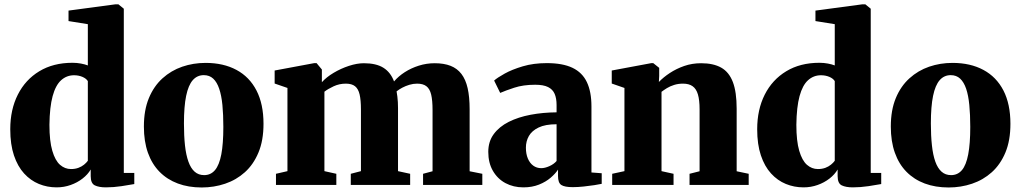

<svg xmlns="http://www.w3.org/2000/svg" viewBox="-20 -838 4622 870"><path d="M236.5 11Q194 11 156.2 -4.5Q118.5 -20 89.2 -52Q60 -84 43.2 -133.8Q26.5 -183.5 26.5 -252.5Q26.5 -341.5 60.8 -409.2Q95 -477 158.2 -515.2Q221.5 -553.5 308.5 -553.5Q328.5 -553.5 347 -550Q365.5 -546.5 378 -541.5V-728.5L290.5 -742.5V-790L503.5 -818.5H516.5L541 -798.5V-54.5H588.5V-4Q568 0 531 5.5Q494 11 460 11Q428.5 11 409.8 2Q391 -7 391 -40V-70Q378 -47.5 354.2 -29Q330.5 -10.5 300.2 0.2Q270 11 236.5 11ZM301.5 -72Q320.5 -72 335.2 -77.5Q350 -83 360.8 -91.8Q371.5 -100.5 378 -109.5V-470.5Q370.5 -482.5 353.2 -489.8Q336 -497 315.5 -497Q282 -497 257 -474.5Q232 -452 218.5 -402.5Q205 -353 204 -272.5Q204 -199 217 -154.8Q230 -110.5 252 -91.2Q274 -72 301.5 -72Z M632 -264.5Q632 -339 654.5 -393.2Q677 -447.5 716.2 -483Q755.5 -518.5 805.8 -535.8Q856 -553 911.5 -553Q992.5 -553 1051.5 -521.2Q1110.5 -489.5 1142.2 -428Q1174 -366.5 1174 -277Q1174 -201.5 1151.2 -147Q1128.5 -92.5 1089.5 -57.5Q1050.5 -22.5 1000 -5.5Q949.5 11.5 894 11.5Q834 11.5 785.8 -6.5Q737.5 -24.5 703 -59.5Q668.5 -94.5 650.2 -146Q632 -197.5 632 -264.5ZM905 -44.5Q935 -44.5 954.2 -67.2Q973.5 -90 982.8 -138.5Q992 -187 992 -263Q992 -318.5 987.8 -362.2Q983.5 -406 973.2 -436Q963 -466 946 -481.8Q929 -497.5 903.5 -497.5Q873.5 -497.5 853.5 -474.8Q833.5 -452 823.5 -403.8Q813.5 -355.5 813.5 -278.5Q813.5 -222.5 818.2 -179Q823 -135.5 833.8 -105.5Q844.5 -75.5 862 -60Q879.5 -44.5 905 -44.5Z M1230.5 0V-50.5L1282.5 -62.5V-439.5L1224.5 -459.5V-518.5L1404 -552H1414.5L1438.5 -523V-465.5Q1459 -488.5 1491.8 -508Q1524.5 -527.5 1561 -539.5Q1597.5 -551.5 1629 -551.5Q1684.5 -551.5 1717.2 -531Q1750 -510.5 1765.5 -469Q1785.5 -492.5 1814.2 -511Q1843 -529.5 1877.8 -540.5Q1912.5 -551.5 1950 -551.5Q1991.5 -551.5 2021.5 -539.8Q2051.5 -528 2070.8 -503Q2090 -478 2099 -438.5Q2108 -399 2108 -343V-62L2165.5 -50.5V0H1897V-50.5L1940 -62V-340Q1940 -383 1933.8 -409.2Q1927.5 -435.5 1912.2 -447.2Q1897 -459 1870 -459Q1852.5 -459 1835 -453.8Q1817.5 -448.5 1802.5 -440.5Q1787.5 -432.5 1777 -424Q1779 -413.5 1780.5 -401Q1782 -388.5 1782.8 -375.2Q1783.5 -362 1783.5 -348V-62.5L1838.5 -50.5V0H1569.5V-50.5L1615.5 -62.5V-342.5Q1615.5 -384.5 1609.5 -410Q1603.5 -435.5 1588.8 -447.2Q1574 -459 1547 -459Q1517.5 -459 1491.8 -447Q1466 -435 1450 -422.5V-62.5L1504 -50.5V0Z M2351.5 11Q2306.5 11 2270.5 -8.2Q2234.5 -27.5 2213.5 -63.8Q2192.5 -100 2192.5 -150Q2192.5 -196.5 2217.2 -230.2Q2242 -264 2285.2 -285.8Q2328.5 -307.5 2384.2 -318Q2440 -328.5 2502 -329V-362Q2502 -392.5 2493.2 -412.8Q2484.5 -433 2463.5 -443.5Q2442.5 -454 2405 -454Q2351 -454 2310 -440.5Q2269 -427 2246.5 -417L2219 -473Q2233.5 -486 2266.8 -504.5Q2300 -523 2348.8 -537.5Q2397.5 -552 2457.5 -552Q2529.5 -552 2574 -530.8Q2618.5 -509.5 2639.2 -466Q2660 -422.5 2660 -355.5V-56.5L2706.5 -53V-5Q2695 -2.5 2672.8 1Q2650.5 4.5 2624.5 7.2Q2598.5 10 2575.5 10Q2538.5 10 2523.5 0.2Q2508.5 -9.5 2508.5 -40.5V-69.5Q2497.5 -52 2475.5 -33Q2453.5 -14 2422.2 -1.5Q2391 11 2351.5 11ZM2432.5 -76Q2449 -76 2469.2 -85Q2489.5 -94 2502 -108.5V-275Q2451 -275 2420.5 -260.2Q2390 -245.5 2376.5 -221.8Q2363 -198 2363 -169Q2363 -140.5 2371.8 -119.8Q2380.5 -99 2396.2 -87.5Q2412 -76 2432.5 -76Z M2809.5 -62.5V-439.5L2752 -459.5V-518.5L2931.5 -552H2940L2967 -530.5V-494L2965.5 -466.5Q2986 -488 3015.2 -507.2Q3044.5 -526.5 3080.2 -539Q3116 -551.5 3157 -551.5Q3212.5 -551.5 3248 -531.5Q3283.5 -511.5 3300.8 -466.2Q3318 -421 3318 -345.5V-62L3372.5 -50.5V0H3104.5V-50.5L3150 -62V-342.5Q3150 -384.5 3142.5 -410Q3135 -435.5 3118.5 -447.2Q3102 -459 3075 -459Q3053 -459 3034.8 -453.2Q3016.5 -447.5 3002.2 -438.8Q2988 -430 2977.5 -422V-62.5L3032 -50.5V0H2754V-50.5Z M3621 11Q3578.5 11 3540.8 -4.5Q3503 -20 3473.8 -52Q3444.5 -84 3427.8 -133.8Q3411 -183.5 3411 -252.5Q3411 -341.5 3445.2 -409.2Q3479.5 -477 3542.8 -515.2Q3606 -553.5 3693 -553.5Q3713 -553.5 3731.5 -550Q3750 -546.5 3762.5 -541.5V-728.5L3675 -742.5V-790L3888 -818.5H3901L3925.5 -798.5V-54.5H3973V-4Q3952.5 0 3915.5 5.5Q3878.5 11 3844.5 11Q3813 11 3794.2 2Q3775.5 -7 3775.5 -40V-70Q3762.5 -47.5 3738.8 -29Q3715 -10.5 3684.8 0.2Q3654.5 11 3621 11ZM3686 -72Q3705 -72 3719.8 -77.5Q3734.5 -83 3745.2 -91.8Q3756 -100.5 3762.5 -109.5V-470.5Q3755 -482.5 3737.8 -489.8Q3720.5 -497 3700 -497Q3666.5 -497 3641.5 -474.5Q3616.5 -452 3603 -402.5Q3589.5 -353 3588.5 -272.5Q3588.5 -199 3601.5 -154.8Q3614.5 -110.5 3636.5 -91.2Q3658.5 -72 3686 -72Z M4016.5 -264.5Q4016.5 -339 4039 -393.2Q4061.5 -447.5 4100.8 -483Q4140 -518.5 4190.2 -535.8Q4240.5 -553 4296 -553Q4377 -553 4436 -521.2Q4495 -489.5 4526.8 -428Q4558.5 -366.5 4558.5 -277Q4558.5 -201.5 4535.8 -147Q4513 -92.5 4474 -57.5Q4435 -22.5 4384.5 -5.5Q4334 11.5 4278.5 11.5Q4218.5 11.5 4170.2 -6.5Q4122 -24.5 4087.5 -59.5Q4053 -94.5 4034.8 -146Q4016.5 -197.5 4016.5 -264.5ZM4289.5 -44.5Q4319.5 -44.5 4338.8 -67.2Q4358 -90 4367.2 -138.5Q4376.5 -187 4376.5 -263Q4376.5 -318.5 4372.2 -362.2Q4368 -406 4357.8 -436Q4347.5 -466 4330.5 -481.8Q4313.5 -497.5 4288 -497.5Q4258 -497.5 4238 -474.8Q4218 -452 4208 -403.8Q4198 -355.5 4198 -278.5Q4198 -222.5 4202.8 -179Q4207.5 -135.5 4218.2 -105.5Q4229 -75.5 4246.5 -60Q4264 -44.5 4289.5 -44.5Z"/></svg>

Font: Merriweather 60pt Black
Style: Regular
Weight: 900
Version: Version 2.100